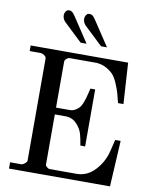

<svg xmlns="http://www.w3.org/2000/svg" viewBox="-102 -1037 876 1112"><g transform="rotate(10 336.5 -481.5)"><path d="M29 -37H96Q103 -37 115 -46.5Q127 -56 127 -63V-665Q127 -675 114.5 -683Q102 -691 92 -691H29V-724H602L617 -483H585Q575 -522 570.5 -539.5Q566 -557 552 -590.5Q538 -624 523.5 -641Q509 -658 483 -673Q457 -688 424 -691H264Q255 -691 245.5 -682.5Q236 -674 236 -665V-395H316Q334 -395 348 -403Q362 -411 371 -420.5Q380 -430 387.5 -448.5Q395 -467 398 -478Q401 -489 406.5 -511Q412 -533 413 -538H441V-203H413Q407 -242 399 -270Q391 -298 367 -325Q343 -352 306 -355H236V-59Q236 -53 245.5 -45.5Q255 -38 260 -38H420Q482 -38 527.5 -87Q573 -136 589 -200L606 -270H638L623 0H29ZM252 -932 346 -790H338Q329 -790 320 -790H311L212 -884Q187 -904 187 -930Q187 -942 194 -952.5Q201 -963 212 -963Q225 -963 233 -956Q241 -949 252 -932ZM372 -932 466 -790H458Q449 -790 440 -790H431L332 -884Q307 -904 307 -930Q307 -942 314 -952.5Q321 -963 332 -963Q345 -963 353 -956Q361 -949 372 -932Z"/></g></svg>

Font: Academico
Style: Regular
Weight: 400
Foundry: Steinberg Media Technologies GmbH
Version: Version 0.902